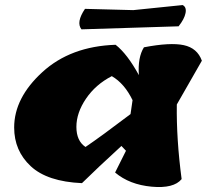

<svg xmlns="http://www.w3.org/2000/svg" viewBox="-20 -739 822 759"><path d="M36 -235Q36 -352 147.5 -454Q259 -556 437 -562Q483 -526 529 -442Q524 -512 549 -552Q653 -572 706.5 -560.5Q760 -549 778 -499L679 -326Q677 -189 698 -31Q667 7 579.5 -1Q492 -9 435 -57L478 -143L460 -162Q365 -75 304 -15Q167 -21 101.5 -82Q36 -143 36 -235ZM318 -158Q380 -200 496 -288L504 -343Q472 -409 422 -438Q358 -405 320 -349Q282 -293 282 -237.5Q282 -182 318 -158ZM686 -635 302 -623Q280 -651 316 -704L507 -699L702 -719Q718 -711 713.5 -687.5Q709 -664 686 -635Z"/></svg>

Font: Tillana ExtraBold
Style: Regular
Weight: 800
Designer: Lipi Raval (Devanagari, Latin), Jonny Pinhorn (Latin)
Foundry: Indian Type Foundry
Version: Version 2.003;PS 1.0;hotconv 1.0.79;makeotf.lib2.5.61930; tt